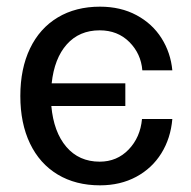

<svg xmlns="http://www.w3.org/2000/svg" viewBox="-20 -542 574 576"><path d="M406 -185H497Q492 -127 464 -82Q436 -37 388.5 -11.5Q341 14 280 14Q207 14 153 -18.5Q99 -51 70 -111.5Q41 -172 41 -254Q41 -336 70 -396.5Q99 -457 153 -489.5Q207 -522 280 -522Q342 -522 389.5 -496.5Q437 -471 464.5 -427.5Q492 -384 497 -331H407Q403 -381 368 -416Q333 -451 279 -451Q218 -451 180.5 -409Q143 -367 135 -292H356V-224H134Q141 -146 179 -101.5Q217 -57 279 -57Q331 -57 366 -93.5Q401 -130 406 -185Z"/></svg>

Font: CST
Style: Regular
Weight: 400
Version: Version 1.00